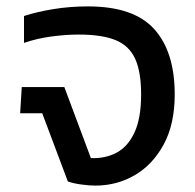

<svg xmlns="http://www.w3.org/2000/svg" viewBox="-20 -570 609 600"><path d="M278 10Q259 10 233.5 6.5Q208 3 192 -3L112 -216H43L48 -298H181L264 -76Q309 -74 344.5 -93Q380 -112 400.5 -156.5Q421 -201 421 -275Q421 -345 402.5 -386Q384 -427 341.5 -444.5Q299 -462 226 -462Q186 -462 141 -456Q96 -450 55 -436V-520Q95 -533 146.5 -541.5Q198 -550 255 -550Q398 -550 462 -479Q526 -408 526 -275Q526 -182 491.5 -118.5Q457 -55 401 -22.5Q345 10 278 10Z"/></svg>

Font: Kanit
Style: Regular
Weight: 400
Designer: Katatrad Team
Foundry: CadsonDemak
Version: Version 2.000; ttfautohint (v1.8.3)